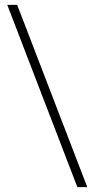

<svg xmlns="http://www.w3.org/2000/svg" viewBox="-20 -603 391 794"><path d="M300 171 10 -583H51L341 171Z"/></svg>

Font: Rokkitt ExtraLight
Style: Regular
Weight: 250
Version: Version 3.103